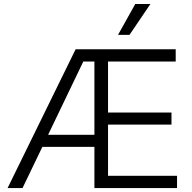

<svg xmlns="http://www.w3.org/2000/svg" viewBox="-20 -958 978 978"><path d="M365.2 -707H875V-644.5H530.3V-384.8H853.5V-323.2H530.3V-62.5H881.8V0H460.9V-210H195.8L94.7 0H18.6ZM460.9 -271.5V-644.5H404.3L225.1 -271.5ZM668.9 -937.5H746.1L639.6 -780.3H581.1Z"/></svg>

Font: Pretendard JP Light
Style: Regular
Weight: 300
Designer: Base glyphs from Inter by Rasmus Andersson; Hangeul glyphs from Noto Sans CJK(Source Han Sans) by Jang Soo-young and Kan
Foundry: Kil Hyung-jin
Version: Version 1.309